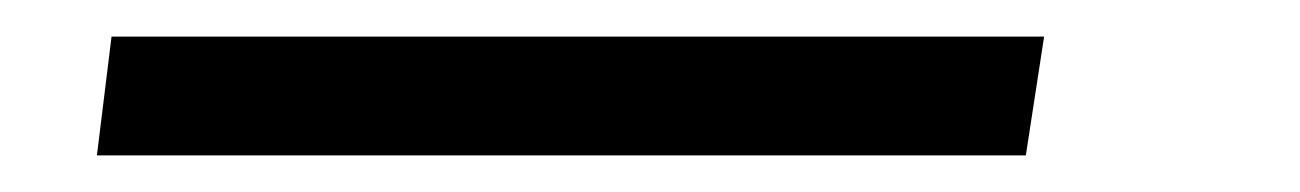

<svg xmlns="http://www.w3.org/2000/svg" viewBox="-20 15 711 105"><path d="M33 100 41 35H551L541 100Z"/></svg>

Font: Host Grotesk Light
Style: Italic
Weight: 300
Italic angle: -8°
Designer: Doğukan Karapınar based on Poppins by Indian Type Foundry, Jonny Pinhorn
Foundry: Element Type
Version: Version 1.001; ttfautohint (v1.8.4.7-5d5b)